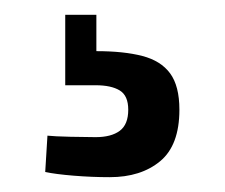

<svg xmlns="http://www.w3.org/2000/svg" viewBox="-20 -21 303 259"><path d="M128 218Q104 218 79.5 216Q55 214 41 211L44 162Q53 163 75 163.5Q97 164 109 164Q130 164 141.5 155.5Q153 147 153 127Q153 108 141.5 101Q130 94 109 94H68V-1H110V48Q147 48 172 54.5Q197 61 209.5 78Q222 95 222 127Q222 175 196 196.5Q170 218 128 218Z"/></svg>

Font: Cairo
Style: Regular
Weight: 400
Designer: Mohamed Gaber, Accademia di Belle Arti di Urbino
Foundry: Kief Type Foundry, Accademia di Belle Arti di Urbino
Version: Version 3.120